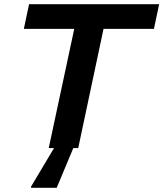

<svg xmlns="http://www.w3.org/2000/svg" viewBox="-20 -708 781 918"><path d="M213 0 335 -570H94L119 -688H741L716 -570H475L354 0ZM129 190 128 185 249 -18H336V-13L251 190Z"/></svg>

Font: Saira Expanded SemiBold
Style: Italic
Weight: 600
Width: 7
Italic angle: -12°
Designer: Hector Gatti with collaboration of the Omnibus-Type team
Foundry: Omnibus-Type
Version: Version 1.101